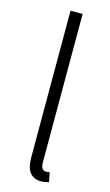

<svg xmlns="http://www.w3.org/2000/svg" viewBox="-125 -840 516 899"><g transform="rotate(15 133.5 -391.0)"><path d="M170.9 12.7Q100.6 10.7 99.6 -79.1V-794.9H158.2V-73.2Q159.2 -38.1 181.6 -37.1Q191.4 -37.1 201.2 -39.1L210 6.8Q189.5 12.7 170.9 12.7Z"/></g></svg>

Font: Taipei Sans TC Beta Light
Style: Regular
Weight: 300
Designer: JT Foundry
Foundry: JT Foundry
Version: Version 1.000